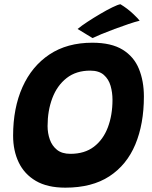

<svg xmlns="http://www.w3.org/2000/svg" viewBox="-20 -862 717 908"><path d="M289 25.5Q204 25.5 149.5 -6.5Q95 -38.5 68.5 -94Q42 -149.5 42 -220.5Q42 -351 86.2 -450Q130.5 -549 214 -604.5Q297.5 -660 416.5 -660Q506.5 -660 560 -627Q613.5 -594 637 -536.2Q660.5 -478.5 660.5 -405.5Q660.5 -276 620 -179Q579.5 -82 497.2 -28.2Q415 25.5 289 25.5ZM313 -134.5Q380 -134.5 424 -168Q468 -201.5 490 -259.5Q512 -317.5 512 -390Q512 -424.5 503 -456Q494 -487.5 471 -507.8Q448 -528 406.5 -528Q340 -528 295 -492.8Q250 -457.5 227.5 -398Q205 -338.5 205 -266Q205 -232.5 215.5 -202.5Q226 -172.5 249.5 -153.5Q273 -134.5 313 -134.5ZM549.5 -842Q582.5 -822 609 -797Q635.5 -772 640.5 -764Q619 -759 587.5 -748.2Q556 -737.5 522.2 -725Q488.5 -712.5 460.2 -700.8Q432 -689 417.5 -682L347 -725Q365 -740 394 -759Q423 -778 454 -796.2Q485 -814.5 511 -827.2Q537 -840 549.5 -842Z"/></svg>

Font: Grandstander
Style: Bold Italic
Weight: 700
Italic angle: -15°
Designer: Tyler Finck
Foundry: Etcetera Type Co
Version: Version 1.200; ttfautohint (v1.8.3)